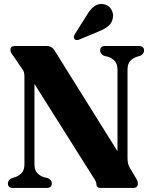

<svg xmlns="http://www.w3.org/2000/svg" viewBox="-20 -927 748 947"><path d="M235.5 -22.5Q235.5 0 210.5 0H44Q19 0 19 -22.5Q19 -38.5 37.5 -48L55.5 -53.5Q75.5 -61 88 -75.2Q100.5 -89.5 100.5 -117V-544Q100.5 -560.5 98.5 -569.2Q96.5 -578 89 -587.5L46.5 -650Q39.5 -658.5 35.5 -665.5Q31.5 -672.5 31.5 -681Q31.5 -700 53.5 -700H211Q234 -700 247.5 -680.5L559.5 -181V-583Q559.5 -610 547.5 -624.2Q535.5 -638.5 514.5 -646.5L492.5 -652Q474 -662 474 -677.5Q474 -700 499 -700H665Q690.5 -700 690.5 -677.5Q690.5 -661.5 672 -652L653.5 -646.5Q633 -639 621 -624.8Q609 -610.5 609 -583V-146.5Q609 -119 619.5 -100.5L646.5 -55.5Q655 -41 657.5 -34.2Q660 -27.5 660 -22Q660 0 637 0H476Q455.5 0 455.5 -19Q455.5 -24.5 452.5 -31.8Q449.5 -39 438.5 -55L150 -513V-117Q150 -89.5 162.2 -75.2Q174.5 -61 195 -53.5L217 -48Q235.5 -38.5 235.5 -22.5ZM407 -850.5Q424 -880 444 -895.2Q464 -910.5 489.5 -906.5Q515 -902.5 527.8 -882.2Q540.5 -862 537 -841.5Q533.5 -814.5 514.8 -799Q496 -783.5 467 -772L370 -731.5Q364 -729 357.2 -729.5Q350.5 -730 347 -735Q343 -740.5 344.5 -746.5Q346 -752.5 349.5 -759Z"/></svg>

Font: Fraunces 144pt Soft
Style: Bold
Weight: 700
Version: Version 1.000;[0bf87f6ff]